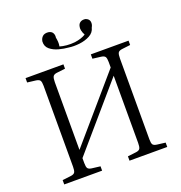

<svg xmlns="http://www.w3.org/2000/svg" viewBox="-161 -1068 1133 1205"><g transform="rotate(-20 406.0 -466.0)"><path d="M62 0V-29L121 -36Q141 -39 146.5 -50Q152 -61 152 -86V-626Q152 -651 146 -661Q140 -671 119 -674L62 -681V-710H315V-681L256 -674Q237 -671 231.5 -659.5Q226 -648 226 -623V-171L587 -590V-626Q587 -651 581 -661Q575 -671 554 -674L498 -681V-710H750V-681L692 -674Q672 -671 666.5 -660Q661 -649 661 -623V-83Q661 -58 667 -48.5Q673 -39 694 -36L750 -29V0H498V-29L556 -36Q576 -39 581.5 -50Q587 -61 587 -86V-535L226 -116V-83Q226 -58 232 -48.5Q238 -39 258 -36L315 -29V0ZM382 -798Q353 -800 319 -809Q285 -818 261.5 -837.5Q238 -857 240 -890Q243 -910 256 -922Q269 -934 294 -932Q315 -929 323 -915Q331 -901 328 -884Q331 -869 332 -854.5Q333 -840 330 -824Q349 -818 375.5 -815.5Q402 -813 430 -816Q475 -822 504 -840Q485 -876 492 -900Q495 -916 508 -924.5Q521 -933 542 -930Q565 -922 568.5 -903.5Q572 -885 561 -866Q554 -835 523.5 -818.5Q493 -802 454 -797.5Q415 -793 382 -798Z"/></g></svg>

Font: Literata 36pt Light
Style: Regular
Weight: 300
Designer: Latin by Veronika Burian and Jose Scaglione. Greek by Irene Vlachou. Cyrillic by Vera Evstafieva.
Foundry: TypeTogether
Version: Version 3.002